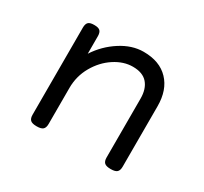

<svg xmlns="http://www.w3.org/2000/svg" viewBox="-104 -608 808 759"><g transform="rotate(30 300.0 -228.5)"><path d="M509.8 -302.7V-26.9Q509.8 -9.8 501.7 -2.4Q493.7 4.9 473.6 4.9H472.7Q452.6 4.9 444.6 -2.4Q436.5 -9.8 436.5 -26.9V-295.4Q436.5 -339.4 414.8 -364.5Q393.1 -389.6 347.7 -389.6Q305.7 -389.6 264.9 -363Q224.1 -336.4 198 -290.8Q171.9 -245.1 171.9 -191.4V-26.9Q171.9 -9.8 163.8 -2.4Q155.8 4.9 135.7 4.9H134.8Q114.7 4.9 106.7 -2.4Q98.6 -9.8 98.6 -26.9V-424.3Q98.6 -441.4 106 -448.7Q113.3 -456.1 132.3 -456.1H133.3Q152.3 -456.1 159.7 -448.7Q167 -441.4 167 -424.3V-344.7Q200.2 -396 251.5 -429Q302.7 -461.9 355 -461.9Q428.7 -461.9 469.2 -419.4Q509.8 -377 509.8 -302.7Z"/></g></svg>

Font: Courier Prime Code
Style: Regular
Weight: 400
Designer: Alan Dague-Greene
Foundry: Quote-Unquote Apps
Version: Version 3.0318